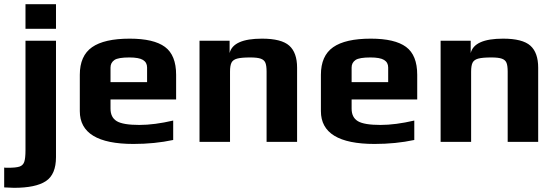

<svg xmlns="http://www.w3.org/2000/svg" viewBox="-58 -679 2660 919"><path d="M64 -659H210V-541H64ZM-38 218V123Q-34 124 -20 124Q18 124 35 118.5Q52 113 58 96Q64 79 64 40V-484H210V73Q210 156 161.5 188Q113 220 9 220Z M324 -147V-321Q324 -412 382.5 -453Q441 -494 563 -494Q678 -494 731.5 -454.5Q785 -415 785 -321V-203H471V-159Q471 -117 501 -99Q531 -81 609 -81Q681 -81 771 -102V-9Q682 10 581 10Q324 10 324 -147ZM646 -286V-356Q646 -380 626.5 -392Q607 -404 561 -404Q508 -404 490 -392Q471 -379 471 -356V-286Z M897 -484H1041V-425Q1058 -494 1196 -494Q1289 -494 1326.5 -460.5Q1364 -427 1364 -355V0H1218V-336Q1218 -364 1212.5 -378Q1207 -392 1190.5 -398Q1174 -404 1140 -404Q1097 -404 1077 -398.5Q1057 -393 1050 -379Q1043 -365 1043 -336V0H897Z M1478 -147V-321Q1478 -412 1536.5 -453Q1595 -494 1717 -494Q1832 -494 1885.5 -454.5Q1939 -415 1939 -321V-203H1625V-159Q1625 -117 1655 -99Q1685 -81 1763 -81Q1835 -81 1925 -102V-9Q1836 10 1735 10Q1478 10 1478 -147ZM1800 -286V-356Q1800 -380 1780.5 -392Q1761 -404 1715 -404Q1662 -404 1644 -392Q1625 -379 1625 -356V-286Z M2051 -484H2195V-425Q2212 -494 2350 -494Q2443 -494 2480.5 -460.5Q2518 -427 2518 -355V0H2372V-336Q2372 -364 2366.5 -378Q2361 -392 2344.5 -398Q2328 -404 2294 -404Q2251 -404 2231 -398.5Q2211 -393 2204 -379Q2197 -365 2197 -336V0H2051Z"/></svg>

Font: Play
Style: Bold
Weight: 700
Designer: Jonas Hecksher (Cyrillic expansion: Cyreal)
Foundry: Jonas Hecksher, Playtype, e-types AS
Version: Version 2.101; ttfautohint (v1.5.65-e2d9)